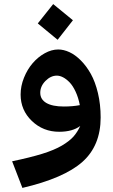

<svg xmlns="http://www.w3.org/2000/svg" viewBox="-20 -652 561 950"><path d="M340.8 -551.8 265.1 -455.1 167 -536.1 243.2 -631.8ZM268.1 -407.2Q294.9 -407.2 323.5 -394Q352.1 -380.9 379.9 -353Q407.7 -325.2 429.4 -286.4Q451.2 -247.6 464.6 -191.4Q478 -135.3 478 -70.8Q478 68.8 387.5 149.2Q296.9 229.5 90.8 277.8L40 146Q129.4 127.4 189.2 108.9Q249 90.3 286.1 68.4Q323.2 46.4 343 24.4Q362.8 2.4 377 -28.8Q338.9 0 272.9 0Q193.4 0 137.7 -53.5Q82 -106.9 82 -184.1Q82 -226.1 98.6 -267.3Q115.2 -308.6 141.4 -339.1Q167.5 -369.6 201.2 -388.4Q234.9 -407.2 268.1 -407.2ZM295.9 -125Q340.3 -125 375 -131.8Q367.7 -169.4 354 -198.7Q340.3 -228 324.2 -244.6Q308.1 -261.2 292 -269.5Q275.9 -277.8 261.2 -277.8Q231 -277.8 205.1 -251.7Q179.2 -225.6 179.2 -192.9Q179.2 -160.2 209.2 -142.6Q239.3 -125 295.9 -125Z"/></svg>

Font: FiraGO SemiBold
Style: Italic
Weight: 600
Italic angle: -8°
Designer: bBox Type GmbH
Foundry: bBox Type GmbH
Version: Version 1.001;PS 001.001;hotconv 1.0.88;makeotf.lib2.5.64775